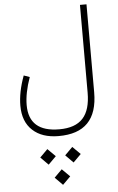

<svg xmlns="http://www.w3.org/2000/svg" viewBox="-73 -672 800 1304"><g transform="rotate(-5 327.0 -20.0)"><path d="M387.2 438.5 440.4 385.3 387.2 332.5 334.5 385.3ZM217.3 438.5 270.5 385.3 217.3 332.5 164.6 385.3ZM302.7 583.5 356 530.3 302.7 477.5 250 530.3ZM310.5 205.6C172.4 205.6 103.5 144.5 103.5 22.5C103.5 -29.8 115.7 -95.2 141.1 -165.5L101.1 -179.7C73.2 -104 60.5 -36.6 60.5 23.4C60.5 95.7 82 151.9 125 191.4C167.5 231 226.6 251 302.2 251C478 251 567.9 162.6 567.9 -24.9V-624H523.4V-26.4C523.4 131.3 456.5 205.6 310.5 205.6Z"/></g></svg>

Font: Estedad ExtraLight
Style: Regular
Weight: 200
Designer: Amin Abedi
Version: Version 7.3